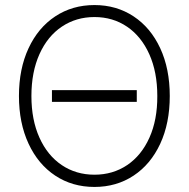

<svg xmlns="http://www.w3.org/2000/svg" viewBox="-20 -737 754 767"><path d="M526.4 -330.1H187.5V-377H526.4ZM357.4 9.8Q269 9.8 200.7 -35.4Q132.3 -80.6 94 -163.1Q55.7 -245.6 55.7 -353.5Q55.7 -461.9 94 -544.2Q132.3 -626.5 200.7 -671.6Q269 -716.8 357.4 -716.8Q445.3 -716.8 513.7 -671.6Q582 -626.5 620.1 -544.2Q658.2 -461.9 658.2 -353.5Q658.2 -245.1 620.1 -162.8Q582 -80.6 513.7 -35.4Q445.3 9.8 357.4 9.8ZM357.4 -668.9Q284.2 -668.9 227.1 -630.6Q169.9 -592.3 137.7 -520.8Q105.5 -449.2 105.5 -353.5Q105.5 -258.3 137.5 -187.3Q169.4 -116.2 226.6 -77.6Q283.7 -39.1 357.4 -39.1Q430.7 -39.1 487.8 -77.4Q544.9 -115.7 576.9 -187Q608.9 -258.3 608.4 -353.5Q608.4 -449.2 576.4 -520.5Q544.4 -591.8 487.5 -630.4Q430.7 -668.9 357.4 -668.9Z"/></svg>

Font: Pretendard JP ExtraLight
Style: Regular
Weight: 200
Designer: Base glyphs from Inter by Rasmus Andersson; Hangeul glyphs from Noto Sans CJK(Source Han Sans) by Jang Soo-young and Kan
Foundry: Kil Hyung-jin
Version: Version 1.309